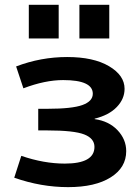

<svg xmlns="http://www.w3.org/2000/svg" viewBox="-20 -767 583 797"><path d="M39.1 -29.3 68.4 -120.1Q162.1 -87.9 249 -87.9Q372.1 -87.9 372.1 -157.2Q372.1 -192.4 329.6 -209Q287.1 -225.6 176.8 -225.6H138.7V-315.4H176.8Q279.3 -315.4 322.3 -331.1Q365.2 -346.7 365.2 -377.9Q365.2 -434.6 242.2 -434.6Q167 -434.6 77.1 -400.4L46.9 -491.2Q149.4 -530.3 258.8 -530.3Q368.2 -530.3 432.6 -492.2Q497.1 -454.1 497.1 -398.4Q497.1 -356.4 464.8 -322.8Q432.6 -289.1 373 -274.4V-272.5Q431.6 -264.6 467.8 -226.6Q503.9 -188.5 503.9 -139.6Q503.9 -71.3 439.5 -30.8Q375 9.8 262.7 9.8Q150.4 9.8 39.1 -29.3ZM99.6 -607.4V-747.1H223.6V-607.4ZM309.6 -607.4V-747.1H433.6V-607.4Z"/></svg>

Font: GenEi M Gothic v2 Bold
Style: Regular
Weight: 700
Version: Version 2.0